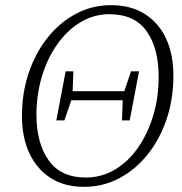

<svg xmlns="http://www.w3.org/2000/svg" viewBox="-20 -708 705 743"><path d="M198 -242 234 -432H264L261 -355H461L487 -432H518L482 -242H452L455 -320H256L229 -242ZM312 -21Q372 -21 423.5 -51Q475 -81 513 -135Q551 -189 572.5 -259.5Q594 -330 594 -411Q594 -521 547.5 -587Q501 -653 403 -653Q343 -653 291.5 -622Q240 -591 201.5 -536.5Q163 -482 142 -411.5Q121 -341 121 -263Q121 -155 168 -88Q215 -21 312 -21ZM305 15Q229 15 175.5 -19.5Q122 -54 93.5 -115.5Q65 -177 65 -259Q65 -348 91 -425.5Q117 -503 164 -562Q211 -621 273.5 -654.5Q336 -688 409 -688Q487 -688 541 -653.5Q595 -619 623 -558Q651 -497 651 -415Q651 -326 625 -248Q599 -170 552 -111Q505 -52 442 -18.5Q379 15 305 15Z"/></svg>

Font: Source Serif 4 SmText Light
Style: Italic
Weight: 300
Italic angle: -12°
Designer: Frank Grießhammer
Foundry: Adobe
Version: Version 4.005;hotconv 1.1.0;makeotfexe 2.6.0